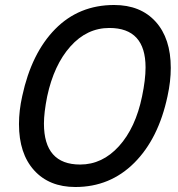

<svg xmlns="http://www.w3.org/2000/svg" viewBox="-20 -734 712 769"><path d="M56 -237Q56 -291 69 -349Q106 -521 201 -617.5Q296 -714 437 -714Q543 -714 603.5 -647Q664 -580 664 -462Q664 -408 651 -349Q615 -179 518 -82Q421 15 282 15Q177 15 116.5 -52Q56 -119 56 -237ZM549 -348Q563 -415 563 -464Q563 -622 418 -622Q328 -622 262 -548Q196 -474 169 -348Q156 -283 156 -239Q156 -75 301 -75Q390 -75 456.5 -148.5Q523 -222 549 -348Z"/></svg>

Font: Prompt
Style: Italic
Weight: 400
Italic angle: -12°
Designer: Katatrad Team
Foundry: CadsonDemak
Version: Version 1.001